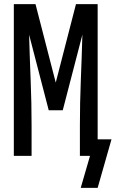

<svg xmlns="http://www.w3.org/2000/svg" viewBox="-20 -755 560 930"><path d="M453 155H371L416 0H367V-147Q367 -257 371.5 -367Q376 -477 379 -587L284 -221H216L121 -587Q124 -477 128.5 -367Q133 -257 133 -147V0H47V-735H152L250 -355L348 -735H453V-80H520Z"/></svg>

Font: Iosevka Fixed Medium
Style: Regular
Weight: 500
Monospace: yes
Designer: Belleve Invis
Foundry: Belleve Invis
Version: Version 32.3.0